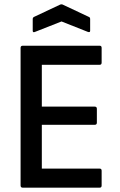

<svg xmlns="http://www.w3.org/2000/svg" viewBox="-20 -866 553 886"><path d="M85 0Q75 0 75 -10V-645Q75 -655 85 -655H440Q449 -655 449 -645V-577Q449 -567 440 -567H173V-374H417Q427 -374 427 -364V-300Q427 -290 417 -290H173V-88H440Q449 -88 449 -78V-10Q449 0 440 0ZM142 -719Q131 -714 131 -724V-778Q131 -785 137 -788L256 -844Q264 -848 271 -844L390 -788Q396 -786 396 -778V-724Q396 -715 385 -719L264 -767Z"/></svg>

Font: Sofia Sans Semi Condensed SemiBold
Style: Regular
Weight: 600
Designer: Botio Nikoltchev, Ani Petrova
Foundry: lettersoup
Version: Version 4.100